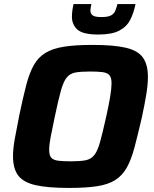

<svg xmlns="http://www.w3.org/2000/svg" viewBox="-20 -917 760 945"><path d="M319 8Q214 8 154 -6Q94 -20 69 -54Q44 -88 44 -148Q44 -185 53 -235Q62 -285 75 -350Q93 -436 108.5 -496Q124 -556 145.5 -595Q167 -634 202.5 -656Q238 -678 294 -687Q350 -696 435 -696Q540 -696 599.5 -682Q659 -668 683.5 -633.5Q708 -599 708 -539Q708 -501 700 -452Q692 -403 678 -338Q658 -252 642 -191.5Q626 -131 604 -92Q582 -53 547.5 -31Q513 -9 458 -0.5Q403 8 319 8ZM329 -123Q374 -123 400.5 -128Q427 -133 443.5 -153Q460 -173 472.5 -218Q485 -263 503 -344Q516 -403 522.5 -442.5Q529 -482 529 -507Q529 -535 518.5 -547Q508 -559 484.5 -562Q461 -565 423 -565Q377 -565 350.5 -560Q324 -555 308 -535Q292 -515 279.5 -470Q267 -425 250 -344Q237 -283 229.5 -243.5Q222 -204 222 -180Q222 -152 232.5 -140.5Q243 -129 266.5 -126Q290 -123 329 -123ZM464 -747Q389 -747 361.5 -771Q334 -795 334 -835Q334 -849 336 -864.5Q338 -880 342 -897H430Q428 -888 426.5 -880Q425 -872 425 -865Q425 -850 436 -841.5Q447 -833 479 -833Q511 -833 526 -841Q541 -849 547 -863Q553 -877 558 -897H647Q638 -853 621 -819.5Q604 -786 567.5 -766.5Q531 -747 464 -747Z"/></svg>

Font: Saira
Style: Bold Italic
Weight: 700
Italic angle: -12°
Designer: Hector Gatti with collaboration of the Omnibus-Type team
Foundry: Omnibus-Type
Version: Version 1.100; ttfautohint (v1.8.3)